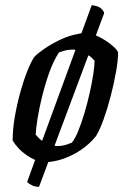

<svg xmlns="http://www.w3.org/2000/svg" viewBox="-20 -628 502 743"><path d="M131 95Q115 95 102.5 88.5Q90 82 85 76L116 -9Q100 -16 83 -27.5Q66 -39 52 -54Q38 -69 29 -84Q29 -128 37.5 -177Q46 -226 59 -272.5Q72 -319 86.5 -355Q101 -391 113 -408Q125 -421 152 -439.5Q179 -458 213.5 -474.5Q248 -491 284 -497Q287 -498 289.5 -498.5Q292 -499 295 -499Q305 -526 315 -553.5Q325 -581 335 -608Q361 -605 371.5 -595Q382 -585 383 -577L351 -491Q370 -483 388.5 -471Q407 -459 420.5 -446.5Q434 -434 437 -425Q437 -395 429 -350Q421 -305 408.5 -256.5Q396 -208 381 -166.5Q366 -125 352 -102Q328 -72 297 -50.5Q266 -29 233 -16.5Q200 -4 167 -1ZM143 -83 272 -435Q269 -436 265.5 -436Q262 -436 259 -436Q246 -436 234 -433Q222 -430 208 -425Q186 -391 170 -345.5Q154 -300 142.5 -253Q131 -206 125 -167Q119 -128 118 -107Q123 -101 129.5 -94.5Q136 -88 143 -83ZM191 -64Q194 -63 197.5 -63Q201 -63 205 -63Q213 -63 221.5 -64.5Q230 -66 239.5 -69Q249 -72 258 -76Q270 -90 282.5 -120.5Q295 -151 306.5 -189.5Q318 -228 327 -268Q336 -308 341 -341Q346 -374 346 -393Q341 -399 335 -404.5Q329 -410 322 -414Z"/></svg>

Font: Texturina Medium
Style: Italic
Weight: 500
Italic angle: -11°
Designer: Guillermo Torres Carreño
Foundry: Omnibus-Type
Version: Version 1.002